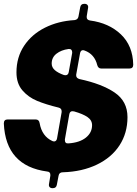

<svg xmlns="http://www.w3.org/2000/svg" viewBox="-29 -883 716 1003"><path d="M245 100Q235 100 230 94Q225 88 227 78L234 35V30Q234 14 217 13Q1 -16 -9 -238Q-9 -259 11 -259H157Q175 -259 178 -240Q190 -171 245 -146L253 -144Q266 -144 269 -160L293 -297V-302Q293 -317 277 -321Q211 -337 165 -356Q119 -375 88 -411Q57 -447 57 -505Q57 -584 97 -644Q137 -704 206 -738.5Q275 -773 360 -778Q378 -780 381 -797L390 -845Q393 -863 411 -863H413Q423 -863 428 -857Q433 -851 431 -841L424 -798V-793Q424 -779 441 -776Q540 -763 602.5 -703.5Q665 -644 667 -545Q667 -525 647 -525H500Q484 -525 479 -543Q465 -600 413 -619L405 -621Q392 -621 389 -604L369 -493V-489Q369 -475 386 -470Q503 -445 570 -399.5Q637 -354 637 -271Q637 -188 595.5 -124Q554 -60 477 -23Q400 14 299 17Q280 17 277 35L268 82Q265 100 247 100ZM313 -490Q327 -490 330 -506L348 -606V-611Q348 -619 343 -623.5Q338 -628 329 -627Q291 -622 266 -602.5Q241 -583 241 -551Q241 -531 257.5 -516.5Q274 -502 305 -491Q308 -490 313 -490ZM452 -229Q452 -255 428 -271.5Q404 -288 358 -301Q355 -302 349 -302Q336 -302 333 -286L310 -155V-151Q310 -132 329 -134Q387 -138 419.5 -164Q452 -190 452 -229Z"/></svg>

Font: Open Sauce Two Black Italic
Style: Regular
Weight: 900
Italic angle: -10°
Designer: Alfredo Marco Pradil
Foundry: Creative Sauce Fz LLC
Version: Version 1.477